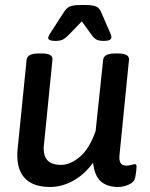

<svg xmlns="http://www.w3.org/2000/svg" viewBox="-20 -738 597 765"><path d="M524 -75Q524 -58 519 -32Q516 -13 494 -3Q472 7 451 7Q406 7 381 -16Q356 -39 351 -90Q317 -43 272 -18Q227 7 180 7Q115 7 82 -25Q49 -57 49 -118Q49 -134 50 -142L86 -500Q89 -525 134 -525H146Q192 -525 189 -500L155 -160Q154 -155 154 -146Q154 -81 223 -81Q260 -81 298 -113Q336 -145 361 -216L391 -500Q394 -525 439 -525H450Q496 -525 494 -500L456 -119Q452 -78 483 -78Q494 -78 504 -81Q514 -84 517 -84Q524 -84 524 -75ZM172 -587Q172 -594 187 -616L236 -692Q245 -706 258 -712Q271 -718 302 -718H322Q350 -718 363 -712Q376 -706 382 -692L415 -616Q424 -596 424 -590Q424 -575 394 -575Q374 -575 364 -580.5Q354 -586 345 -599L306 -653L254 -599Q241 -586 230.5 -580.5Q220 -575 200 -575Q172 -575 172 -587Z"/></svg>

Font: Asap-MediumItalic
Style: Italic
Weight: 500
Italic angle: -6°
Designer: Pablo Cosgaya
Foundry: Omnibus-Type
Version: Version 2.000; ttfautohint (v1.8)